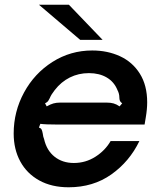

<svg xmlns="http://www.w3.org/2000/svg" viewBox="-20 -783 680 814"><path d="M38 -217Q38 -310 82 -391Q126 -472 202.5 -520.5Q279 -569 371 -569Q436 -569 489 -544.5Q542 -520 573 -470.5Q604 -421 604 -349Q604 -320 598 -285L593 -255H223Q171 -255 151 -258L145 -242Q153 -240 156 -234.5Q159 -229 161 -218Q163 -202 167 -193Q178 -145 211.5 -118.5Q245 -92 293 -92Q343 -92 384.5 -118.5Q426 -145 449 -185H571Q529 -98 452 -43.5Q375 11 271 11Q199 11 146.5 -18Q94 -47 66 -98.5Q38 -150 38 -217ZM178 -332Q194 -341 206.5 -344.5Q219 -348 234 -348H433Q449 -348 461.5 -344.5Q474 -341 487 -332L498 -345Q491 -350 489 -354.5Q487 -359 486.5 -363.5Q486 -368 486 -370Q486 -386 478 -401Q464 -436 432.5 -454.5Q401 -473 357 -473Q313 -473 276 -454.5Q239 -436 212 -401Q197 -382 191 -367Q187 -359 184 -354.5Q181 -350 171 -345ZM272 -763 415 -614H320L145 -763Z"/></svg>

Font: Open Sauce Sans SemiBold Italic
Style: Regular
Weight: 600
Italic angle: -10°
Designer: Alfredo Marco Pradil
Foundry: Creative Sauce Fz LLC
Version: Version 1.477